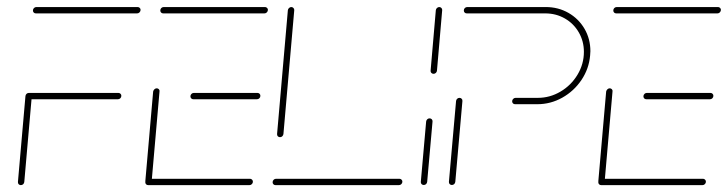

<svg xmlns="http://www.w3.org/2000/svg" viewBox="-20 -539 2119 559"><path d="M72.6 -259.3 50.7 -9.3Q50.4 -5.6 47.6 -2.8Q44.8 0 40.7 0Q37 0 34.4 -2.6Q31.9 -5.2 32.2 -9.3L54.1 -259.3ZM333.3 -260Q333.3 -255.9 330.4 -253Q327.4 -250 323.3 -250H62.6Q58.9 -250 56.5 -252.4Q54.1 -254.8 54.1 -258.5Q54.1 -262.6 57 -265.6Q60 -268.5 64.1 -268.5H324.8Q328.1 -268.5 330.7 -266.1Q333.3 -263.7 333.3 -260ZM75.9 -508.5Q75.9 -512.6 78.9 -515.6Q81.9 -518.5 85.9 -518.5H380.7Q384.1 -518.5 386.7 -516.1Q389.3 -513.7 389.3 -510.4Q389.3 -506.3 386.3 -503.1Q383.3 -500 379.3 -500H84.4Q80.7 -500 78.3 -502.4Q75.9 -504.8 75.9 -508.5Z M403 -10.4 425.9 -272.6Q426.7 -276.3 429.6 -279.1Q432.6 -281.9 436.3 -281.9Q440 -281.9 442.6 -279.1Q445.2 -276.3 444.4 -272.6L421.5 -10.4ZM716.3 -10Q716.3 -5.9 713.3 -3Q710.4 0 706.3 0H411.5Q407.8 0 405.4 -2.4Q403 -4.8 403 -8.5Q403 -12.6 405.9 -15.6Q408.9 -18.5 413 -18.5H707.8Q711.1 -18.5 713.7 -16.1Q716.3 -13.7 716.3 -10ZM534.4 -258.5Q534.4 -262.6 537.4 -265.6Q540.4 -268.5 544.4 -268.5H729.6Q733 -268.5 735.6 -266.1Q738.1 -263.7 738.1 -260Q738.1 -255.9 735.2 -253Q732.2 -250 728.1 -250H543Q539.3 -250 536.9 -252.4Q534.4 -254.8 534.4 -258.5ZM446.7 -508.5Q446.7 -512.6 449.6 -515.6Q452.6 -518.5 456.7 -518.5H751.5Q754.8 -518.5 757.4 -516.1Q760 -513.7 760 -510.4Q760 -506.3 757 -503.1Q754.1 -500 750 -500H455.2Q451.5 -500 449.1 -502.4Q446.7 -504.8 446.7 -508.5Z M1151.5 -10Q1151.5 -5.9 1148.5 -3Q1145.6 0 1141.5 0H782.2Q778.5 0 776.1 -2.4Q773.7 -4.8 773.7 -8.5Q773.7 -12.6 776.7 -15.6Q779.6 -18.5 783.7 -18.5H1143Q1146.3 -18.5 1148.9 -16.1Q1151.5 -13.7 1151.5 -10ZM795.2 -139.6Q791.5 -139.6 788.9 -142.2Q786.3 -144.8 786.7 -148.9L818.1 -509.3Q818.5 -513 821.5 -515.7Q824.4 -518.5 828.1 -518.5Q831.9 -518.5 834.4 -515.7Q837 -513 836.7 -509.3L805.2 -148.9Q804.8 -145.2 802 -142.4Q799.3 -139.6 795.2 -139.6Z M1213.7 -0.4Q1210 -0.4 1207.4 -3Q1204.8 -5.6 1205.2 -9.6L1220.7 -185.2Q1221.1 -188.9 1223.9 -191.7Q1226.7 -194.4 1230.7 -194.4Q1234.4 -194.4 1237 -191.9Q1239.6 -189.3 1239.3 -185.2L1223.7 -9.6Q1223.3 -5.9 1220.6 -3.1Q1217.8 -0.4 1213.7 -0.4ZM1242.2 -324.1Q1238.5 -324.1 1235.9 -326.7Q1233.3 -329.3 1233.7 -333.3L1248.9 -509.3Q1249.3 -513 1252.2 -515.7Q1255.2 -518.5 1258.9 -518.5Q1262.6 -518.5 1265.2 -515.7Q1267.8 -513 1267.4 -509.3L1252.2 -333.3Q1251.9 -329.6 1249.1 -326.9Q1246.3 -324.1 1242.2 -324.1Z M1295.6 -0.4Q1291.9 -0.4 1289.3 -3Q1286.7 -5.6 1287 -9.6L1307.8 -244.8Q1308.1 -248.5 1310.9 -251.3Q1313.7 -254.1 1317.8 -254.1Q1321.5 -254.1 1324.1 -251.5Q1326.7 -248.9 1326.3 -244.8L1305.6 -9.6Q1305.2 -5.9 1302.4 -3.1Q1299.6 -0.4 1295.6 -0.4ZM1471.1 -244.1Q1471.1 -248.1 1474.1 -251.1Q1477 -254.1 1481.1 -254.1H1545.9Q1581.1 -254.1 1612 -272.4Q1643 -290.7 1661.5 -321.7Q1680 -352.6 1680 -388.1Q1680 -418.9 1665.2 -444.6Q1650.4 -470.4 1624.6 -485.2Q1598.9 -500 1567.4 -500H1338.9Q1335.2 -500 1332.8 -502.4Q1330.4 -504.8 1330.4 -508.5Q1330.4 -512.6 1333.3 -515.6Q1336.3 -518.5 1340.4 -518.5H1568.9Q1605.2 -518.5 1635 -501.5Q1664.8 -484.4 1681.9 -455Q1698.9 -425.6 1698.9 -390Q1698.9 -386.3 1698.1 -377.4Q1694.8 -338.9 1673 -306.3Q1651.1 -273.7 1617 -254.6Q1583 -235.6 1544.4 -235.6H1479.6Q1475.9 -235.6 1473.5 -238Q1471.1 -240.4 1471.1 -244.1Z M1721.9 -10.4 1744.8 -272.6Q1745.6 -276.3 1748.5 -279.1Q1751.5 -281.9 1755.2 -281.9Q1758.9 -281.9 1761.5 -279.1Q1764.1 -276.3 1763.3 -272.6L1740.4 -10.4ZM2035.2 -10Q2035.2 -5.9 2032.2 -3Q2029.3 0 2025.2 0H1730.4Q1726.7 0 1724.3 -2.4Q1721.9 -4.8 1721.9 -8.5Q1721.9 -12.6 1724.8 -15.6Q1727.8 -18.5 1731.9 -18.5H2026.7Q2030 -18.5 2032.6 -16.1Q2035.2 -13.7 2035.2 -10ZM1853.3 -258.5Q1853.3 -262.6 1856.3 -265.6Q1859.3 -268.5 1863.3 -268.5H2048.5Q2051.9 -268.5 2054.4 -266.1Q2057 -263.7 2057 -260Q2057 -255.9 2054.1 -253Q2051.1 -250 2047 -250H1861.9Q1858.1 -250 1855.7 -252.4Q1853.3 -254.8 1853.3 -258.5ZM1765.6 -508.5Q1765.6 -512.6 1768.5 -515.6Q1771.5 -518.5 1775.6 -518.5H2070.4Q2073.7 -518.5 2076.3 -516.1Q2078.9 -513.7 2078.9 -510.4Q2078.9 -506.3 2075.9 -503.1Q2073 -500 2068.9 -500H1774.1Q1770.4 -500 1768 -502.4Q1765.6 -504.8 1765.6 -508.5Z"/></svg>

Font: 26F Galaxy Sans Hairline
Style: Italic
Weight: 50
Italic angle: -5°
Designer: C₂₉H₂₅N₃O₅
Version: Version 1.200